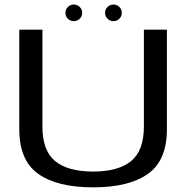

<svg xmlns="http://www.w3.org/2000/svg" viewBox="-20 -802 822 826"><path d="M380.5 4Q226.5 4 144.8 -53.8Q63 -111.5 63 -245.5V-674.5H162.5V-257.5Q162.5 -154 217.2 -109Q272 -64 380.5 -64Q489 -64 544 -109Q599 -154 599 -257.5V-674.5H698V-245.5Q698 -111.5 616.2 -53.8Q534.5 4 380.5 4ZM297.5 -711Q282.5 -711 272 -721.5Q261.5 -732 261.5 -746.5Q261.5 -761.5 272 -772Q282.5 -782.5 297.5 -782.5Q312.5 -782.5 323 -772Q333.5 -761.5 333.5 -746.5Q333.5 -732 323 -721.5Q312.5 -711 297.5 -711ZM468 -711Q453 -711 442.5 -721.5Q432 -732 432 -746.5Q432 -761.5 442.5 -772Q453 -782.5 468 -782.5Q483 -782.5 493.5 -772Q504 -761.5 504 -746.5Q504 -732 493.5 -721.5Q483 -711 468 -711Z"/></svg>

Font: Anybody ExtraExpanded
Style: Regular
Weight: 400
Width: 8
Designer: Tyler Finck
Foundry: Etcetera Type Company
Version: Version 1.010; ttfautohint (v1.8.3) -l 8 -r 50 -G 200 -x 14 